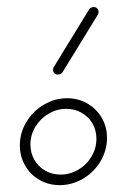

<svg xmlns="http://www.w3.org/2000/svg" viewBox="-20 -539 348 559"><path d="M260.7 -135.2Q260.7 -159.3 249.3 -179.3Q237.8 -199.3 217.6 -210.7Q197.4 -222.2 173 -222.2Q145.9 -222.2 121.7 -208Q97.4 -193.7 83 -169.8Q68.5 -145.9 68.5 -118.5Q68.5 -94.1 80 -73.9Q91.5 -53.7 111.5 -42.2Q131.5 -30.7 156.3 -30.7Q183.7 -30.7 207.8 -44.8Q231.9 -58.9 246.3 -83Q260.7 -107 260.7 -135.2ZM37.8 -115.9Q37.8 -152.2 56.9 -183.9Q75.9 -215.6 107.8 -234.3Q139.6 -253 175.6 -253Q207.8 -253 234.4 -237.6Q261.1 -222.2 276.3 -195.9Q291.5 -169.6 291.5 -138.1Q291.5 -130.4 291.1 -126.7Q288.1 -92.2 268.7 -63.1Q249.3 -34.1 218.7 -17Q188.1 0 153.7 0Q121.1 0 94.6 -15.4Q68.1 -30.7 53 -57.2Q37.8 -83.7 37.8 -115.9ZM253 -518.5Q258.9 -518.5 263 -514.4Q267 -510.4 267 -504.4Q267 -499.6 264.4 -495.6L162.6 -329.6Q160.7 -325.9 156.9 -323.9Q153 -321.9 148.1 -321.9Q142.2 -321.9 138.3 -325.7Q134.4 -329.6 134.4 -335.6Q134.4 -341.5 137 -344.4L238.9 -510.7Q243.7 -518.5 253 -518.5Z"/></svg>

Font: 26F Galaxy Sans Ultra Light
Style: Italic
Weight: 200
Italic angle: -5°
Designer: C₂₉H₂₅N₃O₅
Version: Version 1.200